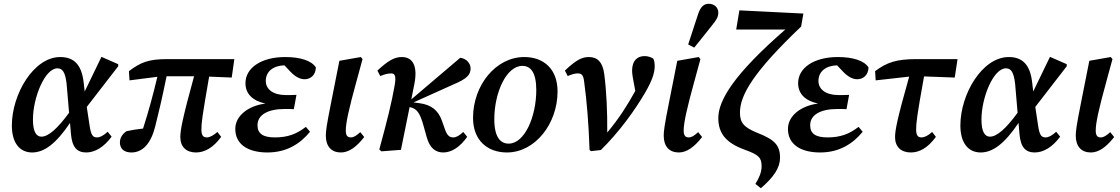

<svg xmlns="http://www.w3.org/2000/svg" viewBox="-20 -796 5951 1020"><path d="M155 -161C155 -277 218 -433 285 -433C312 -433 327 -413 334 -349L347 -197C287 -115 238 -70 200 -70C173 -70 155 -96 155 -161ZM151 14C215 14 278 -33 352 -143L357 -84C363 -14 389 14 438 14C484 14 532 -14 573 -70L552 -96C529 -75 511 -66 496 -66C473 -66 463 -77 455 -135L441 -228L608 -444V-455L519 -494L430 -310L424 -361C413 -453 372 -493 300 -493C159 -493 43 -296 43 -129C43 -39 83 14 151 14Z M668 -369 816 -388C794 -295 769 -203 740 -113C709 -110 679 -105 652 -99C632 -85 617 -66 617 -39C617 -6 639 14 678 14C738 14 782 -33 805 -126C823 -198 839 -264 865 -391H1011C947 -158 938 -103 938 -67C938 -16 970 14 1021 14C1066 14 1112 -10 1155 -69L1135 -95C1113 -76 1095 -66 1078 -66C1059 -66 1050 -78 1050 -107C1050 -145 1054 -175 1091 -389L1211 -384L1225 -482H867C766 -482 725 -463 665 -418Z M1401 14C1505 14 1576 -34 1627 -96L1605 -122C1556 -84 1508 -66 1441 -66C1378 -66 1348 -85 1348 -131C1348 -186 1403 -217 1493 -217C1512 -217 1530 -217 1541 -216L1555 -292C1530 -291 1523 -291 1498 -291C1432 -291 1392 -321 1392 -366C1392 -417 1432 -447 1491 -449L1522 -416C1548 -389 1573 -375 1598 -375C1629 -375 1657 -396 1658 -438C1635 -474 1575 -493 1495 -493C1369 -493 1284 -436 1284 -354C1284 -297 1323 -260 1390 -246C1300 -234 1230 -182 1230 -111C1230 -30 1296 14 1401 14Z M1791 14C1832 14 1872 -13 1915 -68L1894 -94C1874 -76 1860 -66 1844 -66C1825 -66 1817 -77 1817 -103C1817 -143 1834 -220 1873 -361L1906 -482L1897 -493L1783 -473L1740 -256C1714 -126 1711 -99 1711 -75C1711 -18 1741 14 1791 14Z M1995 -2 2006 8 2110 0 2156 -227 2161 -226C2194 -218 2211 -197 2230 -128L2247 -67C2263 -10 2293 14 2335 14C2381 14 2425 -17 2462 -69L2441 -95C2422 -77 2405 -66 2388 -66C2369 -66 2356 -74 2343 -111L2328 -154C2308 -211 2270 -240 2207 -248L2177 -252L2388 -347C2460 -377 2480 -399 2480 -432C2480 -461 2457 -485 2425 -489L2165 -268L2181 -348C2200 -442 2175 -493 2115 -493C2075 -493 2042 -474 1985 -421L2000 -392C2024 -401 2038 -406 2059 -406C2080 -406 2085 -388 2076 -339C2060 -249 2040 -167 1995 -2Z M2673 14C2823 14 2942 -139 2942 -310C2942 -432 2866 -493 2765 -493C2614 -493 2493 -343 2493 -170C2493 -47 2573 14 2673 14ZM2682 -33C2639 -33 2606 -67 2606 -162C2606 -304 2670 -446 2755 -446C2799 -446 2829 -412 2829 -317C2829 -180 2769 -33 2682 -33Z M3112 0 3119 7 3172 1C3269 -94 3352 -209 3408 -305C3444 -367 3458 -409 3458 -444C3458 -461 3456 -474 3451 -484C3442 -490 3427 -498 3404 -498C3367 -498 3338 -475 3338 -421C3338 -404 3342 -382 3346 -361L3355 -313C3312 -235 3268 -166 3206 -92C3207 -201 3202 -311 3190 -403C3182 -464 3156 -493 3108 -493C3069 -493 3037 -474 2981 -421L2996 -392C3018 -401 3033 -406 3049 -406C3069 -406 3079 -398 3083 -364C3098 -254 3107 -142 3112 0Z M3586 14C3627 14 3667 -13 3710 -68L3689 -94C3669 -76 3655 -66 3639 -66C3620 -66 3612 -77 3612 -103C3612 -143 3629 -220 3668 -361L3701 -482L3692 -493L3578 -473L3535 -256C3509 -126 3506 -99 3506 -75C3506 -18 3536 14 3586 14ZM3636 -560 3668 -543C3701 -583 3732 -623 3764 -663C3786 -690 3796 -706 3796 -729C3796 -756 3775 -776 3745 -776C3722 -776 3702 -763 3688 -719C3671 -668 3653 -613 3636 -560Z M3993 181 4022 204C4092 144 4124 94 4124 42C4124 -26 4093 -55 4004 -90C3930 -120 3911 -145 3911 -198C3911 -292 3985 -416 4236 -655L4248 -724L3908 -741L3891 -639H4152C3877 -400 3796 -262 3796 -169C3796 -89 3835 -37 3938 0C4013 27 4026 43 4026 88C4026 120 4012 151 3993 181Z M4337 14C4441 14 4512 -34 4563 -96L4541 -122C4492 -84 4444 -66 4377 -66C4314 -66 4284 -85 4284 -131C4284 -186 4339 -217 4429 -217C4448 -217 4466 -217 4477 -216L4491 -292C4466 -291 4459 -291 4434 -291C4368 -291 4328 -321 4328 -366C4328 -417 4368 -447 4427 -449L4458 -416C4484 -389 4509 -375 4534 -375C4565 -375 4593 -396 4594 -438C4571 -474 4511 -493 4431 -493C4305 -493 4220 -436 4220 -354C4220 -297 4259 -260 4326 -246C4236 -234 4166 -182 4166 -111C4166 -30 4232 14 4337 14Z M4632 -369 4810 -389C4744 -156 4735 -102 4735 -67C4735 -16 4767 14 4819 14C4864 14 4909 -10 4952 -69L4932 -95C4911 -76 4892 -66 4875 -66C4856 -66 4847 -78 4847 -107C4847 -142 4851 -180 4889 -390L5052 -384L5067 -482H4849C4740 -482 4691 -464 4629 -418Z M5194 -161C5194 -277 5257 -433 5324 -433C5351 -433 5366 -413 5373 -349L5386 -197C5326 -115 5277 -70 5239 -70C5212 -70 5194 -96 5194 -161ZM5190 14C5254 14 5317 -33 5391 -143L5396 -84C5402 -14 5428 14 5477 14C5523 14 5571 -14 5612 -70L5591 -96C5568 -75 5550 -66 5535 -66C5512 -66 5502 -77 5494 -135L5480 -228L5647 -444V-455L5558 -494L5469 -310L5463 -361C5452 -453 5411 -493 5339 -493C5198 -493 5082 -296 5082 -129C5082 -39 5122 14 5190 14Z M5775 14C5816 14 5856 -13 5899 -68L5878 -94C5858 -76 5844 -66 5828 -66C5809 -66 5801 -77 5801 -103C5801 -143 5818 -220 5857 -361L5890 -482L5881 -493L5767 -473L5724 -256C5698 -126 5695 -99 5695 -75C5695 -18 5725 14 5775 14Z"/></svg>

Font: Source Serif Pro Semibold
Style: Italic
Weight: 600
Italic angle: -12°
Designer: Frank Grießhammer
Foundry: Adobe Systems Incorporated
Version: Version 3.001;hotconv 1.0.111;makeotfexe 2.5.65597